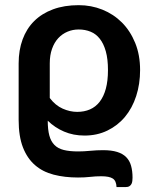

<svg xmlns="http://www.w3.org/2000/svg" viewBox="-20 -542 610 762"><path d="M177.5 -153Q200 -123.5 228.8 -110.8Q257.5 -98 286.5 -98Q314.5 -98 337 -107.8Q359.5 -117.5 375.5 -138Q391.5 -158.5 400 -189.8Q408.5 -221 408.5 -264Q408.5 -307.5 400 -338Q391.5 -368.5 376.2 -388Q361 -407.5 339.5 -416.2Q318 -425 292.5 -425Q268.5 -425 247.8 -416.2Q227 -407.5 211.2 -390.5Q195.5 -373.5 186.5 -348.2Q177.5 -323 177.5 -290.5ZM54 -290.5Q54 -343 69.8 -385.8Q85.5 -428.5 115.8 -458.5Q146 -488.5 190.5 -505Q235 -521.5 292.5 -521.5Q342 -521.5 386.2 -503.8Q430.5 -486 463.8 -452.8Q497 -419.5 516.5 -371.8Q536 -324 536 -264Q536 -208.5 520.5 -160.8Q505 -113 476 -78.2Q447 -43.5 406.2 -23.8Q365.5 -4 315.5 -4Q271 -4 234.2 -19.8Q197.5 -35.5 169.5 -63Q169.5 -27.5 175.8 -4.2Q182 19 196 33.2Q210 47.5 233 53.2Q256 59 290.5 59Q312.5 59 338 56.5Q363.5 54 389 54Q422.5 54 445 61Q467.5 68 481 81.8Q494.5 95.5 500.2 116Q506 136.5 506 163Q506 169.5 505.2 176Q504.5 182.5 501.8 188Q499 193.5 493.5 197Q488 200.5 478 200.5H442.5Q441.5 175.5 427.5 166.5Q413.5 157.5 382 157.5Q359.5 157.5 338 160Q316.5 162.5 289.5 162.5Q236.5 162.5 193 151.2Q149.5 140 118.8 113.2Q88 86.5 71 42.8Q54 -1 54 -66.5Z"/></svg>

Font: Lato 2
Style: Bold
Weight: 700
Designer: Lukasz Dziedzic with Adam Twardoch and Botio Nikoltchev
Foundry: tyPoland Lukasz Dziedzic
Version: Version 2.015; 2015-08-06; http://www.latofonts.com/